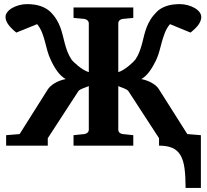

<svg xmlns="http://www.w3.org/2000/svg" viewBox="-20 -707 1004 932"><path d="M957 -625Q957 -607.9 945.3 -589.8Q933.6 -571.8 904.8 -548.8L805.2 -589.8Q789.6 -571.3 781 -549.6Q772.5 -527.8 766.1 -504.9Q759.8 -481.9 753.7 -459Q747.6 -436 737.8 -415Q723.6 -384.8 705.8 -360.4Q688 -335.9 666 -323.2Q696.8 -316.9 719.5 -303.2Q742.2 -289.6 752 -272.9L889.2 -56.2L955.1 -50.8V205.1H880.9Q880.9 149.4 875.7 110.4Q870.6 71.3 856.2 46.6Q841.8 22 816.7 11Q791.5 0 752 0V-36.1L603 -265.1Q600.1 -269 593.5 -272.7Q586.9 -276.4 579.3 -279.3Q571.8 -282.2 564.7 -284.7Q557.6 -287.1 554.2 -289.1V-78.1Q554.2 -68.4 560.5 -62.7Q566.9 -57.1 576.2 -56.2L627 -50.8V0H336.9V-50.8L389.2 -56.2Q397.5 -57.1 404.3 -62.7Q411.1 -68.4 411.1 -78.1V-289.1Q407.2 -287.1 400.1 -284.7Q393.1 -282.2 385.3 -279.3Q377.4 -276.4 370.6 -272.7Q363.8 -269 360.8 -265.1L211.9 -36.1V0H9.8V-50.8L75.2 -56.2L211.9 -272.9Q222.7 -289.6 245.4 -303.2Q268.1 -316.9 298.8 -323.2Q276.4 -335.9 258.5 -360.4Q240.7 -384.8 227.1 -415Q216.8 -436 210.4 -459L198.2 -504.9Q192.4 -527.8 183.8 -549.6Q175.3 -571.3 160.2 -589.8L59.1 -548.8Q31.2 -571.8 19 -589.8Q6.8 -607.9 6.8 -625Q6.8 -637.2 15.9 -648.7Q24.9 -660.2 39.6 -668.5Q54.2 -676.8 72.8 -681.9Q91.3 -687 110.8 -687Q150.4 -687 178.2 -677Q206.1 -667 224.1 -649.9Q243.2 -630.9 254.6 -611.8Q266.1 -592.8 273.2 -573.2Q280.3 -553.7 284.9 -534.4Q289.6 -515.1 294.7 -495.6Q299.8 -476.1 307.1 -456.8Q314.5 -437.5 327.1 -418Q329.6 -414.1 338.4 -405.5Q347.2 -397 359.1 -387.2Q371.1 -377.4 384.8 -368.9Q398.4 -360.4 411.1 -356.9V-592.8Q411.1 -602.5 404.3 -608.4Q397.5 -614.3 389.2 -615.2L336.9 -620.1V-670.9H627V-620.1L576.2 -615.2Q566.9 -614.3 560.5 -608.4Q554.2 -602.5 554.2 -592.8V-356.9Q566.4 -360.4 579.8 -368.9Q593.3 -377.4 605.2 -387.2Q617.2 -397 625.7 -405.5Q634.3 -414.1 637.2 -418Q649.9 -437 657.2 -456.5Q664.6 -476.1 669.7 -495.6Q674.8 -515.1 679.4 -534.4Q684.1 -553.7 691.4 -573.2Q698.7 -592.8 710.4 -611.8Q722.2 -630.9 741.2 -649.9Q758.3 -667 785.9 -677Q813.5 -687 853 -687Q872.6 -687 891.1 -681.9Q909.7 -676.8 924.3 -668.5Q939 -660.2 948 -648.7Q957 -637.2 957 -625Z"/></svg>

Font: Charis SIL
Style: Bold
Weight: 700
Foundry: SIL International
Version: Version 4.112